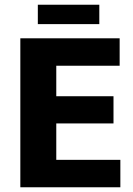

<svg xmlns="http://www.w3.org/2000/svg" viewBox="-20 -792 563 812"><path d="M66 -630H486V-514H218V-385H460V-270H218V-116H489V0H66ZM400 -772V-690H140V-772Z"/></svg>

Font: Mukta Mahee ExtraBold
Style: Regular
Weight: 800
Designer: Shuchita Grover, Noopur Datye, Girish Dalvi, Yashodeep Gholap
Foundry: Ek Type
Version: Version 2.538;PS 1.000;hotconv 16.6.51;makeotf.lib2.5.65220;